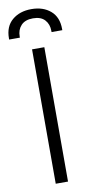

<svg xmlns="http://www.w3.org/2000/svg" viewBox="-133 -944 476 985"><g transform="rotate(-10 105.5 -452.0)"><path d="M74 0V-700H138V0ZM-33 -770V-776Q-33 -838 6 -871Q45 -904 106 -904Q167 -904 205.5 -871Q244 -838 244 -776V-770H188V-776Q188 -811 167.5 -833.5Q147 -856 106 -856Q65 -856 44 -833.5Q23 -811 23 -776V-770Z"/></g></svg>

Font: Space Grotesk Frontify Light
Style: Regular
Weight: 300
Designer: Florian Karsten
Version: Version 2.000